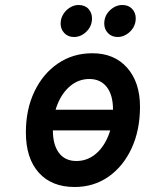

<svg xmlns="http://www.w3.org/2000/svg" viewBox="-20 -736 580 768"><path d="M135 -214.5 149.5 -297H489.5L475 -214.5ZM278.5 12Q186.5 12 135 -45.5Q83.5 -103 83.5 -206.5Q83.5 -298.5 117.8 -370Q152 -441.5 212 -482.2Q272 -523 349.5 -523Q437 -523 488.5 -465Q540 -407 540 -309Q540 -215.5 506.5 -143Q473 -70.5 414 -29.2Q355 12 278.5 12ZM285.5 -92Q328 -92 361 -118.8Q394 -145.5 413 -192Q432 -238.5 432 -298Q432 -356 407 -388Q382 -420 337.5 -420Q295.5 -420 262.5 -393.2Q229.5 -366.5 210.5 -320.2Q191.5 -274 191.5 -215Q191.5 -156.5 216 -124.2Q240.5 -92 285.5 -92ZM451 -588Q426.5 -588 411.8 -603.8Q397 -619.5 397 -641.5Q397 -673 419.5 -694.5Q442 -716 469.5 -716Q494 -716 508.5 -700.5Q523 -685 523 -662.5Q523 -642 512.8 -625.2Q502.5 -608.5 485.8 -598.2Q469 -588 451 -588ZM276 -588Q252 -588 237.2 -603.8Q222.5 -619.5 222.5 -641.5Q222.5 -662 233 -679Q243.5 -696 260 -706Q276.5 -716 294 -716Q319.5 -716 333.8 -700.5Q348 -685 348 -662.5Q348 -631.5 326 -609.8Q304 -588 276 -588Z"/></svg>

Font: Overpass SemiBold
Style: Italic
Weight: 600
Italic angle: -10°
Designer: Delve Withrington, Dave Bailey, Thomas Jockin
Foundry: Delve Fonts LLC
Version: Version 4.000